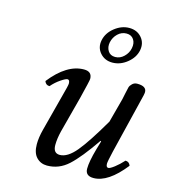

<svg xmlns="http://www.w3.org/2000/svg" viewBox="-103 -748 743 841"><g transform="rotate(15 268.5 -328.0)"><path d="M505.9 -352.1 450.2 -124Q439 -76.2 439 -66.9Q439 -49.8 449.2 -49.8Q457 -49.8 476.1 -64.5Q495.1 -79.1 514.2 -100.1Q531.2 -100.1 537.1 -83Q463.9 9.8 397.9 9.8Q360.8 9.8 360.8 -22.9Q360.8 -55.2 377.9 -115.2L389.2 -153.8L386.2 -155.8Q325.2 -66.9 283.2 -28.6Q241.2 9.8 187 9.8Q158.2 9.8 139.2 -10Q120.1 -29.8 120.1 -69.8Q120.1 -99.6 129.9 -137.2L173.8 -305.2Q187 -353 187 -361.8Q187 -378.9 176.8 -378.9Q168.9 -378.9 147.5 -364.5Q126 -350.1 107.9 -329.1Q90.8 -329.1 85 -346.2Q158.2 -439 235.8 -439Q272 -439 272 -405.8Q272 -397.9 251 -314L208 -150.9Q199.2 -115.7 199.2 -86.9Q199.2 -49.8 229 -49.8Q264.2 -49.8 302.5 -95.9Q340.8 -142.1 401.9 -247.1L431.2 -356.9Q433.1 -364.7 437 -384.8Q440.9 -404.8 443.4 -413.3Q445.8 -421.9 454.8 -430.4Q463.9 -439 477.1 -439Q519 -439 519 -412.1Q519 -407.2 516.6 -396Q514.2 -384.8 510.5 -371.3Q506.8 -357.9 505.9 -352.1ZM375 -639.2Q352.5 -639.2 335.4 -622.8Q318.4 -606.4 313.5 -583Q309.1 -560.5 319.6 -543.7Q330.1 -526.9 352.3 -526.9Q374.5 -526.9 391.8 -543.7Q409.2 -560.5 413.6 -583Q418.5 -606.9 407.7 -623Q397 -639.2 375 -639.2ZM450.7 -583Q443.8 -549.3 413.1 -524.7Q382.3 -500 346.7 -500Q312 -500 290.8 -524.4Q269.5 -548.8 276.6 -583Q283.7 -617.2 314.7 -641.6Q345.7 -666 380.6 -666Q415.5 -666 436.5 -641.8Q457.5 -617.7 450.7 -583Z"/></g></svg>

Font: Linux Libertine
Style: Italic
Weight: 400
Italic angle: -12°
Designer: Philipp H. Poll
Foundry: Philipp H. Poll
Version: Version 5.1.6 ; ttfautohint (v0.9)